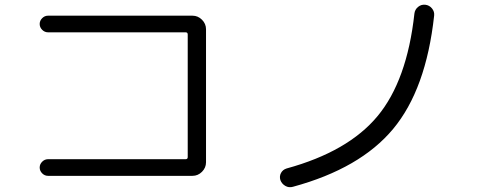

<svg xmlns="http://www.w3.org/2000/svg" viewBox="-20 -763 2040 808"><path d="M761 -93Q770 -93 770 -102V-618Q770 -627 761 -627H182Q168 -627 157.5 -637.5Q147 -648 147 -662Q147 -676 157.5 -686.5Q168 -697 182 -697H790Q813 -697 830 -680Q847 -663 847 -640V-80Q847 -57 830 -40Q813 -23 790 -23H182Q168 -23 157.5 -33.5Q147 -44 147 -58Q147 -72 157.5 -82.5Q168 -93 182 -93Z M1213 23Q1196 28 1181 19.5Q1166 11 1160 -5Q1155 -21 1162.5 -35Q1170 -49 1186 -54Q1445 -125 1569 -274.5Q1693 -424 1724 -706Q1726 -723 1739.5 -734Q1753 -745 1770 -743Q1787 -741 1798 -727.5Q1809 -714 1807 -697Q1773 -387 1634.5 -220.5Q1496 -54 1213 23Z"/></svg>

Font: Rounded Mplus 1c
Style: Regular
Weight: 400
Version: Version 1.059.20150529